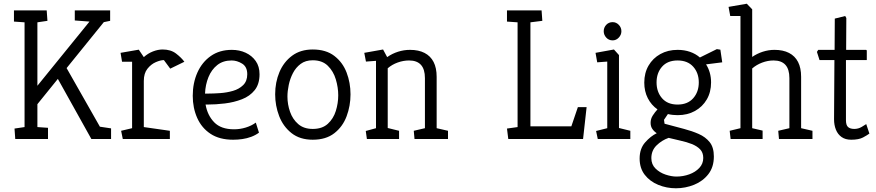

<svg xmlns="http://www.w3.org/2000/svg" viewBox="-20 -747 4707 1032"><path d="M62 0 58 -56 112 -64V-627L55 -631V-691H231L235 -635L181 -627V-286L461 -631L382 -637V-691H572V-635L538 -628L338 -381L517 -66L577 -57V0H471L291 -323L181 -187V-64L238 -60V0Z M640 0 631 -44 690 -58V-415H636L628 -463L726 -480L753 -440Q775 -460 802 -470.5Q829 -481 854 -481Q898 -481 926.5 -459Q955 -437 971 -415L895 -378L861 -424Q843 -424 817.5 -413Q792 -402 772.5 -377.5Q753 -353 753 -312V-64L893 -44V0Z M1233 4Q1160 4 1112 -27.5Q1064 -59 1040 -113Q1016 -167 1016 -232Q1016 -301 1041 -357Q1066 -413 1113 -446Q1160 -479 1226 -479Q1267 -479 1300.5 -463.5Q1334 -448 1354.5 -419Q1375 -390 1375 -348Q1375 -295 1349 -262.5Q1323 -230 1280.5 -213.5Q1238 -197 1189 -191Q1140 -185 1093 -185H1085Q1095 -127 1131.5 -89.5Q1168 -52 1238 -52Q1270 -52 1301 -61.5Q1332 -71 1355 -88L1372 -34Q1353 -20 1330 -11.5Q1307 -3 1282.5 0.5Q1258 4 1233 4ZM1082 -244H1099Q1127 -244 1163 -246.5Q1199 -249 1232 -258.5Q1265 -268 1287 -289.5Q1309 -311 1309 -348Q1309 -388 1281.5 -405Q1254 -422 1225 -422Q1179 -422 1148 -397.5Q1117 -373 1100.5 -332.5Q1084 -292 1082 -244Z M1661 4Q1592 4 1547 -31.5Q1502 -67 1480.5 -123Q1459 -179 1459 -240Q1459 -305 1482 -359.5Q1505 -414 1550 -447.5Q1595 -481 1661 -481Q1732 -481 1777 -446.5Q1822 -412 1843 -357Q1864 -302 1864 -240Q1864 -178 1843 -122Q1822 -66 1777 -31Q1732 4 1661 4ZM1661 -54Q1712 -54 1742 -81.5Q1772 -109 1785 -150.5Q1798 -192 1798 -235Q1798 -277 1785 -320.5Q1772 -364 1742 -393.5Q1712 -423 1661 -423Q1622 -423 1596 -403.5Q1570 -384 1554.5 -354Q1539 -324 1532 -290.5Q1525 -257 1525 -228Q1525 -186 1539 -146Q1553 -106 1583 -80Q1613 -54 1661 -54Z M1952 0 1946 -43 2001 -58V-420L1947 -416L1938 -463L2039 -481L2061 -440Q2088 -459 2119.5 -469Q2151 -479 2184 -479Q2230 -479 2262 -462.5Q2294 -446 2310.5 -414Q2327 -382 2327 -334V-58L2388 -44V0H2208L2204 -44L2264 -58V-327Q2264 -375 2242.5 -398.5Q2221 -422 2179 -422Q2148 -422 2117.5 -411Q2087 -400 2064 -380V-59L2125 -44V0Z M2712 0 2705 -56 2762 -64V-627L2705 -631V-691H2891L2895 -635L2831 -627V-68H3051L3086 -171H3133L3114 0Z M3193 0 3184 -43 3244 -58V-416L3190 -412L3181 -463L3280 -481L3307 -451V-59L3368 -44V0ZM3273 -530Q3252 -530 3238.5 -545Q3225 -560 3225 -579Q3225 -599 3238.5 -613.5Q3252 -628 3273 -628Q3292 -628 3306 -613.5Q3320 -599 3320 -579Q3320 -560 3306 -545Q3292 -530 3273 -530Z M3613 265Q3563 265 3518 246.5Q3473 228 3445.5 192.5Q3418 157 3418 105Q3418 52 3447.5 18.5Q3477 -15 3510 -31Q3495 -41 3486 -54.5Q3477 -68 3477 -87Q3477 -108 3488.5 -126Q3500 -144 3514 -159Q3481 -182 3462 -219Q3443 -256 3443 -303Q3443 -355 3466 -394.5Q3489 -434 3529.5 -456.5Q3570 -479 3622 -479Q3658 -479 3688.5 -468.5Q3719 -458 3742 -438L3833 -483L3852 -480L3862 -412L3775 -401Q3788 -381 3795 -356.5Q3802 -332 3802 -304Q3802 -252 3779 -212.5Q3756 -173 3715.5 -150.5Q3675 -128 3622 -128Q3609 -128 3595.5 -129.5Q3582 -131 3570 -134L3549 -103L3552 -82L3657 -54Q3699 -43 3735.5 -27Q3772 -11 3794.5 17Q3817 45 3817 94Q3817 151 3787.5 189Q3758 227 3711 246Q3664 265 3613 265ZM3616 202Q3652 202 3685 190Q3718 178 3739 155.5Q3760 133 3760 102Q3760 73 3743 55.5Q3726 38 3698 27Q3670 16 3637.5 9Q3605 2 3574 -6Q3537 7 3509 34.5Q3481 62 3481 103Q3481 137 3503.5 159Q3526 181 3557.5 191.5Q3589 202 3616 202ZM3622 -185Q3676 -185 3706 -219Q3736 -253 3736 -304Q3736 -355 3706 -388.5Q3676 -422 3622 -422Q3568 -422 3538.5 -388.5Q3509 -355 3509 -304Q3509 -253 3538.5 -219Q3568 -185 3622 -185Z M3907 0 3902 -44 3960 -58V-661H3905L3896 -710L3994 -727L4023 -697V-441Q4049 -459 4080 -469Q4111 -479 4143 -479Q4189 -479 4221 -462.5Q4253 -446 4269.5 -414Q4286 -382 4286 -334V-58L4347 -44V0H4167L4163 -44L4223 -58V-327Q4223 -375 4201.5 -398.5Q4180 -422 4138 -422Q4107 -422 4076.5 -410.5Q4046 -399 4023 -379V-58L4079 -45V0Z M4555 4Q4524 4 4503.5 -10.5Q4483 -25 4473 -50Q4463 -75 4463 -106L4465 -424H4385L4371 -468L4378 -479H4466L4467 -647L4523 -661L4529 -650L4528 -479H4634Q4639 -479 4639 -473V-424H4527V-101Q4527 -74 4538.5 -64Q4550 -54 4572 -54Q4593 -54 4611 -64.5Q4629 -75 4636 -80L4653 -29Q4641 -20 4618.5 -8Q4596 4 4555 4Z"/></svg>

Font: Kreon Light
Style: Regular
Weight: 300
Designer: Julia Petretta
Foundry: Julia Petretta and Eli Heuer
Version: Version 2.002